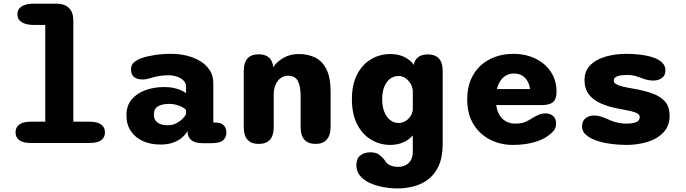

<svg xmlns="http://www.w3.org/2000/svg" viewBox="-20 -782 3754 1050"><path d="M149 0Q107 0 86 -15Q65 -30 65 -58Q65 -86 86 -101.2Q107 -116.5 149 -116.5H227.5V-645.5H166.5Q122 -645.5 98.5 -660.8Q75 -676 75 -703.5Q75 -732 98.5 -747Q122 -762 166.5 -762H288.5Q333.5 -762 357.2 -738.2Q381 -714.5 381 -670V-116.5H470Q512 -116.5 533 -101.2Q554 -86 554 -58Q554 -30 533 -15Q512 0 470 0Z M1087 1Q1047 1 1027 -15.2Q1007 -31.5 1005.5 -59L1005 -66Q998 -50 979.2 -32.8Q960.5 -15.5 930.2 -3.5Q900 8.5 857 8.5Q804 8.5 762 -10.2Q720 -29 695.8 -64.8Q671.5 -100.5 671.5 -151.5Q671.5 -205 700.8 -239Q730 -273 777 -289.5Q824 -306 877.5 -306Q909.5 -306 934.5 -300Q959.5 -294 975.8 -285.8Q992 -277.5 997.5 -272V-310Q997.5 -323 990 -334Q982.5 -345 969.2 -353.2Q956 -361.5 938.5 -366Q921 -370.5 901 -370.5Q872 -370.5 846.8 -365.8Q821.5 -361 801.5 -354.5Q790.5 -351 780.2 -349.2Q770 -347.5 758 -347.5Q730 -347.5 713.2 -360.8Q696.5 -374 696.5 -402.5Q696.5 -428.5 713.8 -442.2Q731 -456 754 -464Q779.5 -473.5 822.8 -480.5Q866 -487.5 917 -487.5Q962.5 -487.5 1004 -477Q1045.5 -466.5 1077.5 -446.2Q1109.5 -426 1128 -396.2Q1146.5 -366.5 1146.5 -328V-112H1159Q1188 -112 1203 -97.2Q1218 -82.5 1218 -56.5Q1218 -30 1199.5 -14.5Q1181 1 1136.5 1ZM997.5 -180Q992.5 -187.5 978 -195.5Q963.5 -203.5 944.2 -208.8Q925 -214 904.5 -214Q869 -214 845.2 -201Q821.5 -188 821.5 -156Q821.5 -134.5 831.5 -121.5Q841.5 -108.5 858.8 -102.8Q876 -97 897.5 -97Q923 -97 943.8 -107.8Q964.5 -118.5 978.5 -132.8Q992.5 -147 997.5 -158Z M1706.5 5Q1624 5 1624 -87.5V-256Q1624 -311.5 1608.5 -339.8Q1593 -368 1556 -368Q1538.5 -368 1524 -360.5Q1509.5 -353 1499 -339.2Q1488.5 -325.5 1482.8 -307.5Q1477 -289.5 1477 -269V-87.5Q1477 5 1394.5 5Q1313 5 1313 -87.5V-393Q1313 -485 1394.5 -485Q1460 -485 1472.5 -427.5L1473 -414Q1495.5 -445.5 1531 -466Q1566.5 -486.5 1614 -486.5Q1665.5 -486.5 1704.8 -466.8Q1744 -447 1766 -401.8Q1788 -356.5 1788 -280V-87.5Q1788 -42.5 1767 -18.8Q1746 5 1706.5 5Z M2154.5 248.5Q2113.5 248.5 2073.5 240.8Q2033.5 233 2000.8 217.8Q1968 202.5 1948.5 178.5Q1929 154.5 1929 121Q1929 85 1950.5 68Q1972 51 2006 51Q2038 51 2055.2 65Q2072.5 79 2083.5 93.5Q2093 112 2112 121.2Q2131 130.5 2158.5 130.5Q2178.5 130.5 2196.5 122.2Q2214.5 114 2226 95.5Q2237.5 77 2237.5 46.5V-41.5Q2216 -17 2184.8 -3.2Q2153.5 10.5 2114.5 10.5Q2057.5 10.5 2009.5 -18.2Q1961.5 -47 1933 -102.5Q1904.5 -158 1904.5 -239Q1904.5 -320 1933 -375Q1961.5 -430 2009.5 -458.2Q2057.5 -486.5 2114.5 -486.5Q2157.5 -486.5 2190.2 -470.8Q2223 -455 2244.5 -426.5L2245 -438.5Q2263 -484.5 2319 -484.5Q2401 -484.5 2401 -393.5V4Q2401 76.5 2379.5 124Q2358 171.5 2322 198.8Q2286 226 2242.2 237.2Q2198.5 248.5 2154.5 248.5ZM2159.5 -109.5Q2179.5 -109.5 2196.2 -119.2Q2213 -129 2224 -145.5Q2235 -162 2237.5 -181V-286Q2236 -306.5 2225.2 -324.5Q2214.5 -342.5 2197.5 -354.5Q2180.5 -366.5 2159.5 -366.5Q2134.5 -366.5 2114.2 -351.8Q2094 -337 2082 -308.5Q2070 -280 2070 -239Q2070 -198.5 2082 -169.5Q2094 -140.5 2114.2 -125Q2134.5 -109.5 2159.5 -109.5Z M2784.5 10.5Q2717.5 10.5 2660.5 -18.2Q2603.5 -47 2569.2 -102.8Q2535 -158.5 2535 -239Q2535 -299.5 2554.5 -345.8Q2574 -392 2608.5 -423.5Q2643 -455 2688.5 -471.2Q2734 -487.5 2786 -487.5Q2855.5 -487.5 2909 -461.2Q2962.5 -435 2993 -388.2Q3023.5 -341.5 3023.5 -280.5Q3023.5 -240.5 3004.8 -224Q2986 -207.5 2945 -207.5H2693.5Q2698 -175 2711.8 -152.5Q2725.5 -130 2747.5 -118Q2769.5 -106 2796.5 -106Q2832 -106 2853.5 -115.5Q2875 -125 2892.5 -137Q2909.5 -147.5 2926.5 -154.8Q2943.5 -162 2963 -162Q2988 -162 3004.5 -148Q3021 -134 3021 -107Q3021 -82 3008 -66.8Q2995 -51.5 2975.5 -38Q2945.5 -16 2896 -2.8Q2846.5 10.5 2784.5 10.5ZM2697.5 -295H2879Q2873.5 -333.5 2850.8 -356.8Q2828 -380 2789.5 -380Q2768 -380 2749.5 -370.2Q2731 -360.5 2717.8 -341.8Q2704.5 -323 2697.5 -295Z M3405 10.5Q3361 10.5 3318 4.5Q3275 -1.5 3239.8 -14Q3204.5 -26.5 3183.8 -45.5Q3163 -64.5 3163 -90.5Q3163 -120 3182 -135.2Q3201 -150.5 3230.5 -150.5Q3243 -150.5 3258 -146.8Q3273 -143 3290 -136Q3306 -128.5 3323.2 -121.8Q3340.5 -115 3360.5 -110.5Q3380.5 -106 3403.5 -106Q3439 -106 3458.8 -114Q3478.5 -122 3478.5 -141.5Q3478.5 -153.5 3466.5 -161Q3454.5 -168.5 3431.2 -174Q3408 -179.5 3374 -185.5Q3313 -196 3268.8 -215Q3224.5 -234 3200.5 -265.5Q3176.5 -297 3176.5 -345Q3176.5 -385 3196.8 -412.2Q3217 -439.5 3250.2 -456Q3283.5 -472.5 3324.2 -480Q3365 -487.5 3406 -487.5Q3444 -487.5 3481.8 -483Q3519.5 -478.5 3550.5 -468.2Q3581.5 -458 3600.2 -440.5Q3619 -423 3619 -397Q3619 -369.5 3600 -355.5Q3581 -341.5 3553 -341.5Q3537 -341.5 3523 -344.5Q3509 -347.5 3494.5 -353Q3479.5 -359 3458.2 -365.5Q3437 -372 3408 -372Q3395.5 -372 3382.8 -370.8Q3370 -369.5 3359.5 -366.2Q3349 -363 3342.8 -356.8Q3336.5 -350.5 3336.5 -340.5Q3336.5 -329.5 3349.8 -321.8Q3363 -314 3385.8 -308.5Q3408.5 -303 3438.5 -298Q3499 -288 3545 -272Q3591 -256 3616.5 -227Q3642 -198 3642 -149Q3642 -94 3608.8 -58.5Q3575.5 -23 3521.8 -6.2Q3468 10.5 3405 10.5Z"/></svg>

Font: Sono ExtraLight Monospace
Style: Bold
Weight: 700
Version: Version 2.112